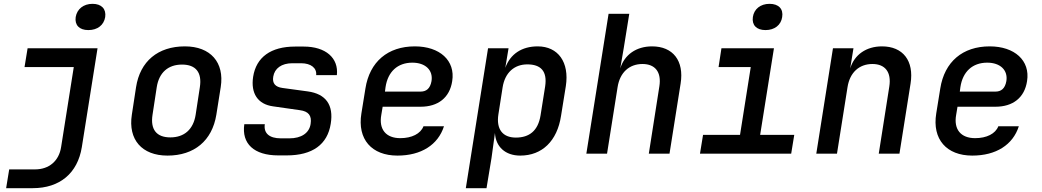

<svg xmlns="http://www.w3.org/2000/svg" viewBox="-20 -802 5440 1002"><path d="M441 -645C489 -645 522 -671 529 -713C535 -755 510 -782 463 -782C416 -782 382 -755 375 -713C369 -671 394 -645 441 -645ZM12 180H151C292 180 385 102 407 -34L489 -550H124L108 -452H365L299 -35C288 38 236 82 163 82H28Z M854 10C994 10 1087 -68 1109 -203L1132 -348C1152 -476 1079 -560 945 -560C804 -560 711 -482 690 -347L668 -203C648 -74 720 10 854 10ZM869 -85C797 -85 764 -126 776 -203L798 -347C810 -424 858 -465 930 -465C1002 -465 1035 -424 1023 -347L1001 -203C989 -126 941 -85 869 -85Z M1432 9H1476C1611 9 1689 -48 1706 -156C1722 -254 1681 -312 1586 -325L1454 -343C1417 -348 1400 -367 1406 -402C1413 -445 1449 -472 1506 -472H1551C1604 -472 1634 -446 1630 -410H1738C1748 -499 1680 -559 1565 -559H1520C1394 -559 1317 -504 1301 -401C1288 -315 1325 -258 1405 -247L1545 -227C1590 -221 1608 -199 1601 -155C1594 -108 1553 -80 1490 -80H1446C1385 -80 1355 -107 1362 -154H1255C1240 -52 1306 9 1432 9Z M2054 10C2178 10 2266 -46 2297 -143H2190C2175 -104 2129 -81 2069 -81C1995 -81 1956 -126 1970 -203L1977 -245H2175C2266 -245 2327 -292 2340 -379C2357 -486 2275 -560 2145 -560C2004 -560 1909 -480 1887 -340L1866 -210C1844 -75 1920 10 2054 10ZM1989 -324 1992 -347C2004 -428 2055 -475 2132 -475C2200 -475 2241 -436 2232 -379C2225 -339 2204 -324 2175 -324Z M2411 180H2519L2545 23L2563 -108C2567 -36 2617 10 2695 10C2809 10 2888 -66 2908 -198L2933 -353C2952 -477 2893 -560 2786 -560C2703 -560 2643 -520 2617 -448L2634 -550H2527ZM2672 -84C2603 -84 2569 -128 2581 -205L2603 -346C2615 -422 2663 -466 2732 -466C2802 -466 2837 -431 2825 -351L2801 -200C2788 -119 2742 -84 2672 -84Z M3040 0H3148L3203 -347C3215 -424 3264 -468 3333 -468C3399 -468 3433 -426 3421 -351L3366 0H3474L3532 -366C3551 -485 3492 -560 3383 -560C3301 -560 3239 -517 3217 -445L3235 -550L3264 -730H3156Z M3975 -645C4022 -645 4056 -671 4062 -713C4069 -755 4044 -782 3996 -782C3949 -782 3915 -755 3909 -713C3903 -671 3928 -645 3975 -645ZM3633 0H4109L4125 -98H3947L4019 -550H3745L3730 -452H3898L3842 -98H3649Z M4240 0H4348L4403 -347C4415 -424 4464 -468 4533 -468C4599 -468 4633 -426 4621 -350L4566 0H4674L4732 -366C4751 -485 4692 -560 4583 -560C4501 -560 4439 -517 4417 -445L4434 -550H4327Z M5054 10C5178 10 5266 -46 5297 -143H5190C5175 -104 5129 -81 5069 -81C4995 -81 4956 -126 4970 -203L4977 -245H5175C5266 -245 5327 -292 5340 -379C5357 -486 5275 -560 5145 -560C5004 -560 4909 -480 4887 -340L4866 -210C4844 -75 4920 10 5054 10ZM4989 -324 4992 -347C5004 -428 5055 -475 5132 -475C5200 -475 5241 -436 5232 -379C5225 -339 5204 -324 5175 -324Z"/></svg>

Font: JetBrains Mono SemiBold
Style: Italic
Weight: 472
Italic angle: -9°
Monospace: yes
Designer: Philipp Nurullin, Konstantin Bulenkov
Foundry: JetBrains
Version: Version 2.305